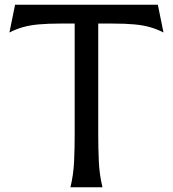

<svg xmlns="http://www.w3.org/2000/svg" viewBox="-20 -795 734 815"><path d="M650 -775 674 -657Q647 -671 617.5 -679.5Q588 -688 550 -691.5Q512 -695 457 -695H397V-222Q397 -166 399.5 -110Q402 -54 415 0H279Q292 -54 294.5 -110Q297 -166 297 -222V-695H237Q183 -695 144.5 -691.5Q106 -688 76.5 -679.5Q47 -671 20 -657L44 -775Z"/></svg>

Font: Faculty Glyphic
Style: Regular
Weight: 400
Designer: Koto Studio, Dylan Young
Foundry: Koto Studio
Version: Version 1.004; ttfautohint (v1.8.4.7-5d5b)